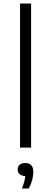

<svg xmlns="http://www.w3.org/2000/svg" viewBox="-20 -828 286 1077"><path d="M92.5 0V-808H154.5V0ZM167 136Q167 156.5 160.5 181.5Q154 206.5 141.5 229H103Q119.5 188.5 121.5 159.5Q101.5 159 90.2 149Q79 139 79 122.5Q79 106 90.2 96.2Q101.5 86.5 121.5 86.5Q144 86.5 155.5 99Q167 111.5 167 136Z"/></svg>

Font: Encode Sans Expanded Light
Style: Regular
Weight: 300
Width: 7
Designer: Multiple Designers
Foundry: Impallari Type
Version: Version 2.000